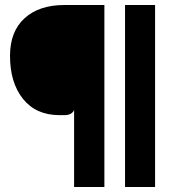

<svg xmlns="http://www.w3.org/2000/svg" viewBox="-20 -747 714 767"><path d="M276 0V-309Q274.5 -300.5 264.5 -293.8Q254.5 -287 237.5 -287H218Q124 -287 72 -351.8Q20 -416.5 20 -524Q20 -621 78 -674Q136 -727 237.5 -727H397V0ZM479.5 0V-727H599.5V0Z"/></svg>

Font: Spline Sans SemiBold
Style: Regular
Weight: 600
Designer: Eben Sorkin, Mirko Velimirovic
Foundry: Sorkin Type
Version: Version 1.000; ttfautohint (v1.8.3)